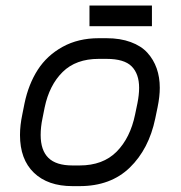

<svg xmlns="http://www.w3.org/2000/svg" viewBox="-20 -647 640 680"><path d="M357.4 -438.5H329.6Q249 -438.5 201.9 -392.1Q154.8 -345.7 138.2 -266.6L130.4 -227.5Q124 -197.3 124 -168.9Q124 -114.7 151.4 -87.9Q178.7 -61 236.8 -61H261.7Q344.7 -61 393.1 -109.9Q441.4 -158.7 458.5 -241.7L466.8 -281.7Q472.7 -311.5 472.7 -335.9Q472.7 -385.3 446.3 -411.9Q419.9 -438.5 357.4 -438.5ZM545.9 -335.9Q545.9 -305.2 538.1 -267.1L529.8 -227.1Q507.3 -119.1 439.7 -53.5Q372.1 12.2 261.7 12.2H236.8Q149.4 12.2 100.1 -35.2Q50.8 -82.5 50.8 -168.9Q50.8 -203.1 59.1 -242.2L66.9 -281.2Q81.1 -349.1 113.8 -399.9Q146.5 -450.7 201.9 -481.2Q257.3 -511.7 329.6 -511.7H357.4Q405.8 -511.7 442.9 -498Q480 -484.4 502 -460.2Q523.9 -436 534.9 -404.8Q545.9 -373.5 545.9 -335.9ZM296.9 -554.2V-627.4H518.1V-554.2Z"/></svg>

Font: Anka/Coder
Style: Italic
Weight: 400
Italic angle: -12°
Monospace: yes
Version: Version 001.100